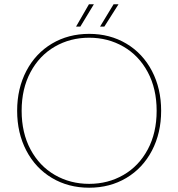

<svg xmlns="http://www.w3.org/2000/svg" viewBox="-20 -868 832 896"><path d="M396 8Q299 8 222.5 -37.5Q146 -83 103 -165Q60 -247 60 -351Q60 -455 103 -537Q146 -619 222.5 -664.5Q299 -710 396 -710Q493 -710 569.5 -664.5Q646 -619 689 -537Q732 -455 732 -351Q732 -247 689 -165Q646 -83 569.5 -37.5Q493 8 396 8ZM396 -10Q484 -10 556 -51.5Q628 -93 669.5 -170.5Q711 -248 711 -351Q711 -454 669.5 -531.5Q628 -609 556 -650.5Q484 -692 396 -692Q308 -692 236 -650.5Q164 -609 122.5 -531.5Q81 -454 81 -351Q81 -248 122.5 -170.5Q164 -93 236 -51.5Q308 -10 396 -10ZM355 -744H335L395 -848H418ZM467 -744H447L510 -848H533Z"/></svg>

Font: Fz Poppins Thin
Style: Regular
Weight: 100
Designer: Ninad Kale (Devanagari), Jonny Pinhorn (Latin)
Foundry: Indian Type Foundry
Version: Vit hóa bi Vntype.Com & FontZin.Com